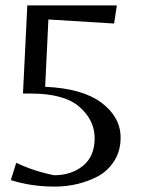

<svg xmlns="http://www.w3.org/2000/svg" viewBox="-20 -582 540 710"><path d="M20 84 40 20Q105 51 180 66Q244 66 287 31Q330 -4 330 -71Q330 -138 273.5 -187Q217 -236 95 -236H65L81 -562H412L402 -495L159 -510L147 -261Q285 -255 355.5 -202Q426 -149 426 -73Q426 -24 402.5 13Q379 50 342 70Q269 108 182 108Q95 108 20 84Z"/></svg>

Font: Belleza
Style: Regular
Weight: 400
Designer: Eduardo Rodriguez Tunni
Foundry: Eduardo Rodriguez Tunni
Version: Version 1.001